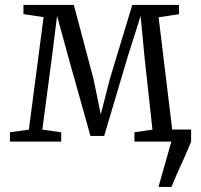

<svg xmlns="http://www.w3.org/2000/svg" viewBox="-20 -562 796 762"><path d="M609 180 660 0 634.5 -48H738.5V0Q726.5 30 713 60Q699.5 90 686 120Q672.5 150 660.5 180ZM19.5 0V-37L94.5 -47.5L153 -494L73 -506V-542.5H273L351.5 -247L380 -108L415.5 -247L505 -542.5H690.5V-505.5L609.5 -493.5L663.5 -47.5L736.5 -37V0H513.5V-37L585 -47.5L554 -331L538 -498.5L485.5 -332.5L393.5 -22.5H339L252 -332.5L206.5 -499L185.5 -331L148 -47.5L223 -37V0Z"/></svg>

Font: Merriweather 48pt Light
Style: Regular
Weight: 300
Version: Version 2.100